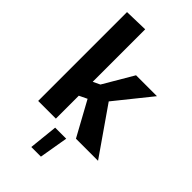

<svg xmlns="http://www.w3.org/2000/svg" viewBox="-291 -836 1143 1143"><g transform="rotate(45 281.0 -264.5)"><path d="M58 -748 207 -752V-310L251 -331L362 -520H538L357 -295L562 0H376L257 -217L207 -193V0H58ZM242 41H335L304 223H223Z"/></g></svg>

Font: Murecho SemiBold
Style: Regular
Weight: 600
Designer: Neil Summerour
Foundry: Positype
Version: Version 1.010; ttfautohint (v1.8.3)